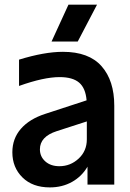

<svg xmlns="http://www.w3.org/2000/svg" viewBox="-20 -795 561 827"><path d="M314.9 -616.2H202.1L274.9 -774.9H397.9ZM33.2 -139.2Q33.2 -197.8 69.8 -240Q106.4 -282.2 173.8 -304.2L353 -362.8Q348.6 -415.5 320.8 -439.2Q293 -462.9 236.8 -462.9Q168.5 -462.9 62 -424.8V-538.1Q171.4 -571.8 251 -571.8Q362.8 -571.8 417.5 -509.8Q472.2 -447.8 472.2 -339.8V0H356.9V-77.1Q332.5 -35.2 290.3 -11.5Q248 12.2 194.8 12.2Q120.1 12.2 76.7 -30.8Q33.2 -73.7 33.2 -139.2ZM151.9 -151.9Q151.9 -120.6 175 -99.9Q198.2 -79.1 235.8 -79.1Q283.2 -79.1 318.6 -111.8Q354 -144.5 354 -194.8V-272L224.1 -230Q151.9 -206.5 151.9 -151.9Z"/></svg>

Font: TASA Explorer SemiBold
Style: Regular
Weight: 600
Designer: Weizhong Zhang
Foundry: Local Remote
Version: Version 1.000;Glyphs 3.1.2 (3151)